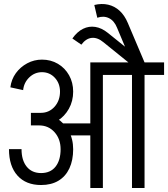

<svg xmlns="http://www.w3.org/2000/svg" viewBox="-20 -943 843 963"><path d="M281 -483Q281 -525 255 -553Q229 -581 190 -581V-644Q235 -644 270.5 -623Q306 -602 326.5 -565.5Q347 -529 347 -483ZM96 -491 32 -505Q37 -545 59.5 -576Q82 -607 116.5 -625.5Q151 -644 191 -644V-581Q154 -581 127 -555Q100 -529 96 -491ZM274 -264V-324H490V-264ZM284 -194Q284 -246 253.5 -280Q223 -314 176 -314V-374Q225 -374 263.5 -350.5Q302 -327 324.5 -286.5Q347 -246 347 -194ZM186 -15Q110 -15 67.5 -62.5Q25 -110 25 -195H88Q88 -139 114 -107Q140 -75 186 -75ZM186 -15V-75Q233 -75 258.5 -107Q284 -139 284 -195H347Q347 -139 328 -98.5Q309 -58 273 -36.5Q237 -15 186 -15ZM135 -314V-377H186V-314ZM185 -314V-377Q226 -377 253.5 -407.5Q281 -438 281 -484H347Q347 -436 325.5 -397.5Q304 -359 267.5 -336.5Q231 -314 185 -314ZM433 0V-630H496V0ZM455 -567V-630H594V-567ZM642 0V-620H705V0ZM544 -567V-630H803V-567ZM624 -630 499 -731 521 -778 705 -630ZM388 -719 343 -750Q367 -784 396.5 -798.5Q426 -813 458 -808Q490 -803 521 -778L499 -731Q469 -756 440 -753Q411 -750 388 -719ZM640 -630 567 -804 621 -828 705 -630ZM567 -804Q553 -839 526.5 -852Q500 -865 468 -854L453 -918Q490 -927 522.5 -919.5Q555 -912 580 -889Q605 -866 621 -828Z"/></svg>

Font: Akshar Light
Style: Regular
Weight: 300
Designer: Tall Chai
Foundry: Tall Chai
Version: Version 1.100